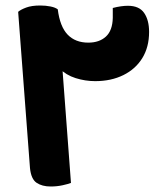

<svg xmlns="http://www.w3.org/2000/svg" viewBox="-20 -669 609 698"><path d="M126 -649Q146 -649 163.5 -645.5Q181 -642 190 -635Q198 -572 226 -543Q254 -514 301 -514Q341 -514 365 -536Q389 -558 390 -604V-640Q405 -644 419 -646Q433 -648 445 -648Q486 -648 504 -622Q522 -596 522 -553Q522 -498 497.5 -458Q473 -418 428.5 -396Q384 -374 326 -374Q290 -374 255 -385Q220 -396 196 -420.5Q172 -445 167 -486L201 -498L238 -4Q228 0 207.5 4.5Q187 9 164 9Q133 9 113 -4.5Q93 -18 89 -58L46 -626Q55 -634 75 -641.5Q95 -649 126 -649Z"/></svg>

Font: Baloo Bhaijaan 2
Style: Bold
Weight: 700
Designer: Sanskriti Dholi, Noopur Datye and Ek Type
Foundry: Ek Type
Version: Version 1.701